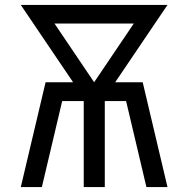

<svg xmlns="http://www.w3.org/2000/svg" viewBox="-20 -755 760 775"><path d="M64 0H149L231 -347H318V0H403V-347H489L571 0H656L556 -423H445L656 -735H64L273 -426L275 -423H164ZM360 -423 200 -660H520Z"/></svg>

Font: Iosevka Sparkle
Style: Regular
Weight: 400
Designer: Belleve Invis
Foundry: Belleve Invis
Version: Version 4.5.0; ttfautohint (v1.8.3)